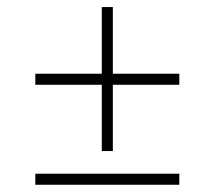

<svg xmlns="http://www.w3.org/2000/svg" viewBox="-20 -510 592 530"><path d="M261 -490.5H291.5V-93H261ZM77.5 -306.5H475V-276H77.5ZM77.5 -30.5H475V0H77.5Z"/></svg>

Font: Newsreader 9pt ExtraLight
Style: Regular
Weight: 250
Designer: Hugues Gentile
Foundry: Production Type
Version: Version 1.003